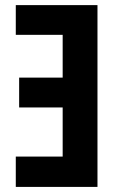

<svg xmlns="http://www.w3.org/2000/svg" viewBox="-20 -734 467 754"><path d="M42 0V-119.1H226.1V-312H55.2V-429.2H226.1V-597.2H42V-713.9H362.8V0Z"/></svg>

Font: Open Sans Condensed
Style: Bold
Weight: 700
Width: 3
Designer: Monotype Design Team
Foundry: Monotype Imaging Inc.
Version: Version 3.003; ttfautohint (v1.8.4)